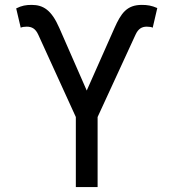

<svg xmlns="http://www.w3.org/2000/svg" viewBox="-20 -757 702 777"><path d="M286.9 0H375V-283.4L528.4 -616.5C539.4 -640.6 554 -649.1 573.9 -649.1C583.8 -649.1 593.8 -647.7 598 -644.9L616.5 -724.4C593.8 -734.4 576.7 -737.2 554 -737.2C492.9 -737.2 469.8 -703.1 443.2 -643.5L331 -390.6L220.2 -643.5C188.2 -717 154.8 -737.2 108 -737.2C85.2 -737.2 68.2 -734.4 45.5 -723L63.9 -644.9C68.2 -647.7 79.5 -649.1 88.1 -649.1C109.4 -649.1 123.9 -640.6 134.9 -616.5L286.9 -283.4Z"/></svg>

Font: Margiela Sans
Style: Regular
Weight: 400
Designer: Stefan Endress, Andreas Faust
Version: Version 1.100;FEAKit 1.0